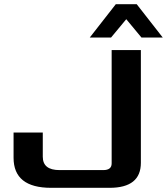

<svg xmlns="http://www.w3.org/2000/svg" viewBox="-20 -900 800 920"><path d="M45 -144V-265H185V-149Q185 -85 265 -85H475Q515 -85 515 -117V-660H655V-120Q655 0 505 0H225Q45 0 45 -144ZM410 -720 535 -880H635L760 -720H658L585 -808L512 -720Z"/></svg>

Font: Xolonium
Style: Regular
Weight: 400
Designer: Severin Meyer
Version: Version 4.2